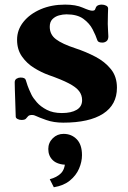

<svg xmlns="http://www.w3.org/2000/svg" viewBox="-20 -515 553 829"><path d="M252.9 14.6Q211.9 14.6 179.7 3.2Q147.5 -8.3 134.3 -14.6Q126.5 -18.6 119.1 -18.6Q106 -18.6 101.3 -13.2Q96.7 -7.8 91.8 -2.4Q86.9 2.9 72.8 2.9Q63.5 2.9 55.7 -1.2Q47.9 -5.4 47.9 -11.7Q47.9 -17.6 47.1 -37.1Q46.4 -56.6 45.7 -81.1Q44.9 -105.5 44.2 -127.2Q43.5 -148.9 43.5 -159.2Q43.5 -170.4 51.5 -175.3Q59.6 -180.2 68.8 -180.2Q88.4 -180.2 91.3 -169.4Q94.2 -158.7 99.4 -144.3Q104.5 -129.9 116.2 -105.5Q123 -91.8 139.2 -73.2Q155.3 -54.7 182.1 -40.8Q209 -26.9 247.1 -26.9Q287.6 -26.9 311 -40.8Q334.5 -54.7 334.5 -82.5Q334.5 -104.5 321.5 -121.6Q308.6 -138.7 277.3 -155Q246.1 -171.4 190.4 -190.9Q159.2 -202.1 127.7 -221.4Q96.2 -240.7 75 -270.8Q53.7 -300.8 53.7 -343.3Q53.7 -386.2 81.1 -420.4Q108.4 -454.6 155.3 -474.9Q202.1 -495.1 261.2 -495.1Q307.6 -495.1 337.4 -481.9Q367.2 -468.8 377.9 -468.8Q388.7 -468.8 390.4 -474.1Q392.1 -479.5 395 -484.9Q397.9 -490.2 404.8 -492.7Q411.6 -495.1 418.9 -495.1Q429.7 -495.1 438.2 -490.7Q446.8 -486.3 446.8 -478Q446.8 -473.6 446 -454.1Q445.3 -434.6 445.3 -411.6Q445.3 -397.5 446.5 -383.3Q447.8 -369.1 447.8 -357.9Q447.8 -343.3 439.9 -337.2Q432.1 -331.1 421.9 -331.1Q403.8 -331.1 400.4 -340.8Q393.6 -361.8 380.1 -387.9Q366.7 -414.1 340.1 -433.6Q313.5 -453.1 267.1 -453.1Q251.5 -453.1 234.6 -448.5Q217.8 -443.8 206.3 -432.1Q194.8 -420.4 194.8 -399.4Q194.8 -365.7 221.7 -345.5Q248.5 -325.2 305.2 -306.6Q351.1 -291.5 392.1 -270Q433.1 -248.5 459 -216.3Q484.9 -184.1 484.9 -136.2Q484.9 -62.5 425 -23.9Q365.2 14.6 252.9 14.6ZM254.4 63Q288.6 63 311.3 86.2Q334 109.4 334 154.8Q334 183.6 321.3 213.1Q308.6 242.7 281.7 264.6Q254.9 286.6 212.4 293.5L194.8 258.8Q225.1 251 242.9 233.4Q260.7 215.8 261.2 180.7L269.5 196.8Q228 195.8 208.3 177Q188.5 158.2 188.5 128.4Q188.5 101.1 207.8 82Q227.1 63 254.4 63Z"/></svg>

Font: Gelasio
Style: Regular
Weight: 400
Designer: Eben Sorkin
Foundry: Eben Sorkin
Version: Version 1.008